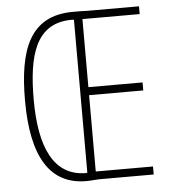

<svg xmlns="http://www.w3.org/2000/svg" viewBox="-52 -762 719 812"><g transform="rotate(-5 307.5 -356.0)"><path d="M288 -715C104 -715 53 -574 53 -359C53 -122 126 3 282 3C305 3 323 0 341 0H568V-34H325V-358H555V-392H325V-681H568V-714H345C327 -715 315 -715 288 -715ZM278 -682C282 -682 286 -682 289 -681V-32C286 -32 286 -31 282 -31C146 -32 90 -158 90 -359C90 -542 124 -681 278 -682Z"/></g></svg>

Font: Noto Sans Bengali ExtraCondensed ExtraLight
Style: Regular
Weight: 200
Width: 2
Designer: Joana Ranito - Universal Thirst; Jelle Bosma - Monotype Design Team
Foundry: Universal Thirst ehf.
Version: Version 3.000